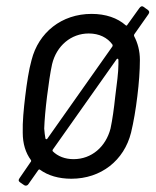

<svg xmlns="http://www.w3.org/2000/svg" viewBox="-20 -558 495 608"><path d="M405 -449 450 -513C454 -519 453 -522 449 -526L435 -536C430 -540 425 -538 421 -532L383 -479C382 -477 380 -476 378 -478C352 -501 315 -514 270 -514C175 -514 102 -455 80 -368C71 -336 65 -295 60 -254C55 -213 51 -171 52 -138C52 -103 61 -74 78 -51C79 -49 79 -47 77 -45L42 6C38 12 38 15 43 19L56 28C60 31 66 31 70 25L101 -19C102 -21 105 -22 106 -21C132 -2 166 8 206 8C300 8 373 -50 395 -138C403 -171 410 -212 415 -254C420 -294 423 -335 423 -368C423 -397 416 -422 405 -443C404 -445 404 -447 405 -449ZM120 -151C121 -178 124 -213 129 -253C134 -292 139 -328 145 -355C159 -413 205 -452 261 -452C294 -452 320 -439 336 -417C337 -415 337 -413 336 -411L130 -119C129 -117 126 -116 124 -119C122 -129 121 -139 120 -151ZM330 -151C315 -93 270 -54 213 -54C186 -54 163 -63 147 -79C146 -80 146 -82 147 -84L349 -370C351 -373 354 -373 355 -369C355 -364 355 -360 355 -355C355 -328 350 -293 345 -253C341 -215 336 -179 330 -151Z"/></svg>

Font: Barlow Semi Condensed
Style: Italic
Weight: 400
Width: 4
Italic angle: -7°
Designer: Jeremy Tribby
Foundry: Tribby Type
Version: Version 1.422;hotconv 1.0.109;makeotfexe 2.5.65596